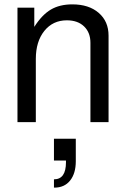

<svg xmlns="http://www.w3.org/2000/svg" viewBox="-20 -559 577 879"><path d="M60 -524H137V-436Q172 -491 212.5 -515Q253 -539 311 -539Q387 -539 432 -500Q477 -461 477 -396V0H394V-363Q394 -410 365 -438Q336 -466 286 -466Q222 -466 183 -417.5Q144 -369 144 -289V0H60ZM227 76H327V179Q327 235 301 267.5Q275 300 229 300H227V262Q282 262 282 184V176H227Z"/></svg>

Font: ColatingCofangSans
Style: Regular
Weight: 400
Foundry: GNU
Version: Version 412.227;June 27, 2022;FontCreator 11.0.0.2412 32-bit